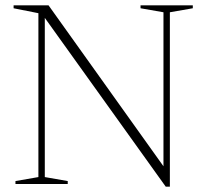

<svg xmlns="http://www.w3.org/2000/svg" viewBox="-20 -690 774 720"><path d="M124 -26V-640.5L31 -659V-670H162L593 -66.5V-644L507 -659V-670H703V-659L617 -644V10H601.5L148 -623V-26L234 -11V0H38V-11Z"/></svg>

Font: Newsreader Text ExtraLight
Style: Regular
Weight: 275
Designer: Hugues Gentile
Foundry: Production Type
Version: Version 1.001